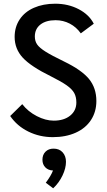

<svg xmlns="http://www.w3.org/2000/svg" viewBox="-20 -730 576 1036"><path d="M35 -104 100 -168Q131 -128 178.5 -103.5Q226 -79 270 -79Q325 -79 358.5 -106Q392 -133 392 -177Q392 -207 380.5 -228Q369 -249 340 -269.5Q311 -290 255 -318Q147 -371 103 -418.5Q59 -466 59 -531Q59 -584 86 -625Q113 -666 163 -688Q213 -710 278 -710Q348 -710 404.5 -680.5Q461 -651 486 -602L416 -550Q392 -584 356.5 -602.5Q321 -621 280 -621Q228 -621 198 -597.5Q168 -574 168 -533Q168 -508 180.5 -490Q193 -472 225.5 -451.5Q258 -431 326 -398Q421 -352 460.5 -303.5Q500 -255 500 -185Q500 -127 471 -82.5Q442 -38 388.5 -14Q335 10 265 10Q194 10 133 -20Q72 -50 35 -104ZM336 143Q336 178 317 217.5Q298 257 267 286L227 256Q255 219 266 190Q240 189 224.5 173Q209 157 209 132Q209 105 225.5 88.5Q242 72 269 72Q300 72 318 92Q336 112 336 143Z"/></svg>

Font: Sarabun Medium
Style: Regular
Weight: 500
Designer: Suppakit Chalermlarp | Katatrad Co.,Ltd.
Foundry: Cadson Demak Co.,Ltd.
Version: Version 1.000; ttfautohint (v1.6)